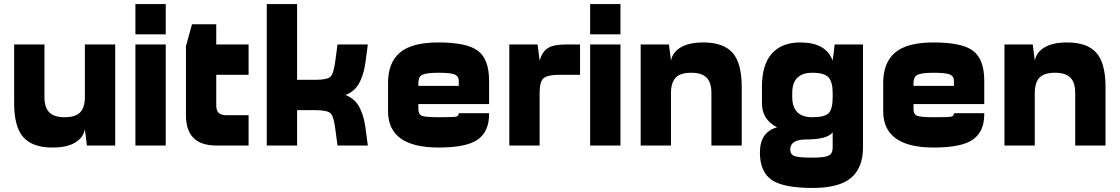

<svg xmlns="http://www.w3.org/2000/svg" viewBox="-20 -720 5540 950"><path d="M550 -500H400V-80L410 0H550ZM400 -80V-240Q400 -189 377 -164.5Q354 -140 300 -140Q248 -140 224 -164Q200 -188 200 -240V-500H50V-210Q50 -92 95.5 -41Q141 10 240 10Q310 10 351 -14Q392 -38 400 -80Z M650 0H800V-500H650ZM650 -550H800V-700H650Z M1210 -150H1100Q1075 -150 1062.5 -161Q1050 -172 1050 -200V-350H1210V-500H1050V-600H930L900 -491V-150Q900 0 1050 0H1210Z M1300 0H1450V-700H1300ZM1380 -175H1550V-325H1380ZM1655 -240Q1724 -254 1752.5 -300.5Q1781 -347 1790 -425L1800 -500H1650L1640 -425Q1632 -358 1616 -341.5Q1600 -325 1540 -325L1550 -175ZM1550 -325 1540 -175Q1600 -175 1616 -159Q1632 -143 1640 -75L1650 0H1800L1790 -75Q1781 -153 1752.5 -199.5Q1724 -246 1655 -260Z M1950 -205H2400V-295H1950ZM2400 -320Q2400 -426 2345.5 -468Q2291 -510 2150 -510Q2018 -510 1959 -460Q1900 -410 1900 -310V-250H2050V-310Q2050 -340 2070 -350Q2090 -360 2150 -360Q2209 -360 2229.5 -351.5Q2250 -343 2250 -320V-290H2400ZM2400 -155V-160H2250Q2250 -145 2235 -142.5Q2220 -140 2150 -140Q2086 -140 2068 -147Q2050 -154 2050 -180V-280L1900 -250V-170Q1900 10 2150 10Q2288 10 2344 -29.5Q2400 -69 2400 -155Z M2500 0H2650V-420L2640 -500H2500ZM2650 -420V-260Q2650 -316 2669.5 -333Q2689 -350 2750 -350H2850V-500H2780Q2718 -500 2690 -481.5Q2662 -463 2650 -420Z M2900 0H3050V-500H2900ZM2900 -550H3050V-700H2900Z M3150 0H3300V-420L3290 -500H3150ZM3300 -420V-260Q3300 -311 3323 -335.5Q3346 -360 3400 -360Q3452 -360 3476 -336Q3500 -312 3500 -260V0H3650V-290Q3650 -408 3604.5 -459Q3559 -510 3460 -510Q3390 -510 3349 -486Q3308 -462 3300 -420Z M4000 60Q3931 60 3910.5 52Q3890 44 3890 20Q3890 -30 3970 -30Q4072 -30 4100 -65V10Q4100 40 4080 50Q4060 60 4000 60ZM3750 -290V-210Q3750 -128 3825 -90Q3740 -67 3740 35Q3740 130 3798 170Q3856 210 4000 210Q4132 210 4191 160Q4250 110 4250 10V-500H4110L4100 -420Q4067 -510 3940 -510Q3848 -510 3799 -455Q3750 -400 3750 -290ZM3900 -240V-260Q3900 -360 4000 -360Q4058 -360 4079 -337.5Q4100 -315 4100 -260V-240Q4100 -180 4080 -160Q4060 -140 4000 -140Q3900 -140 3900 -240Z M4400 -205H4850V-295H4400ZM4850 -320Q4850 -426 4795.5 -468Q4741 -510 4600 -510Q4468 -510 4409 -460Q4350 -410 4350 -310V-250H4500V-310Q4500 -340 4520 -350Q4540 -360 4600 -360Q4659 -360 4679.5 -351.5Q4700 -343 4700 -320V-290H4850ZM4850 -155V-160H4700Q4700 -145 4685 -142.5Q4670 -140 4600 -140Q4536 -140 4518 -147Q4500 -154 4500 -180V-280L4350 -250V-170Q4350 10 4600 10Q4738 10 4794 -29.5Q4850 -69 4850 -155Z M4950 0H5100V-420L5090 -500H4950ZM5100 -420V-260Q5100 -311 5123 -335.5Q5146 -360 5200 -360Q5252 -360 5276 -336Q5300 -312 5300 -260V0H5450V-290Q5450 -408 5404.5 -459Q5359 -510 5260 -510Q5190 -510 5149 -486Q5108 -462 5100 -420Z"/></svg>

Font: Millimetre
Style: Bold
Weight: 800
Designer: Jérémy Landes
Version: Version 1.0